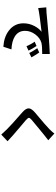

<svg xmlns="http://www.w3.org/2000/svg" viewBox="1060 -1882 881 3040"><g transform="rotate(90 1500.0 -362.5)"><path d="M720.7 24.4Q565.4 14.6 463.9 -63.5Q349.6 -152.3 349.6 -293.9Q349.6 -386.7 393.6 -469.7Q430.7 -540 483.4 -580.1Q479.5 -580.1 471.7 -579.1Q209 -549.8 108.4 -527.3L96.7 -655.3Q132.8 -656.2 185.5 -659.2Q213.9 -662.1 295.9 -669.9Q472.7 -686.5 578.1 -695.3Q679.7 -704.1 835 -710.9L835.9 -590.8Q714.8 -590.8 661.1 -579.1Q580.1 -556.6 523.4 -478.5Q468.8 -403.3 468.8 -319.3Q468.8 -212.9 557.6 -157.2Q632.8 -110.4 762.7 -103.5ZM711.9 -341.8Q697.3 -377.9 678.7 -410.2Q665 -437.5 640.6 -471.7L709 -501Q757.8 -425.8 782.2 -374ZM819.3 -385.7Q801.8 -422.9 783.2 -452.1Q766.6 -481.4 744.1 -512.7L811.5 -543.9Q856.4 -479.5 888.7 -419.9Z M2111.3 57.6Q2086.9 29.3 2033.2 -26.4L2031.2 -28.3Q1979.5 -84 1759.8 -275.4Q1693.4 -333 1696.3 -378.9Q1698.2 -422.9 1767.6 -481.4Q1776.4 -489.3 1797.9 -506.8Q1971.7 -651.4 2025.4 -705.1Q2076.2 -755.9 2094.7 -783.2L2201.2 -686.5Q2183.6 -673.8 2149.4 -646.5Q2129.9 -630.9 2121.1 -624Q2100.6 -606.4 2042 -559.6Q1920.9 -461.9 1881.8 -426.8Q1845.7 -395.5 1846.2 -379.9Q1846.7 -364.3 1883.8 -331.1Q1903.3 -314.5 1963.9 -263.7Q2152.3 -105.5 2216.8 -42L2164.1 7.8Z"/></g></svg>

Font: Bpmf GenSeki Gothic B
Style: B
Weight: 700
Foundry: But Ko
Version: Version 1.320